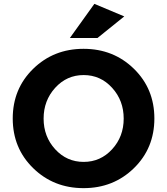

<svg xmlns="http://www.w3.org/2000/svg" viewBox="-20 -968 866 995"><path d="M621 -353.5Q621 -447 561 -513Q501 -579 413.5 -579Q326 -579 266 -513Q206 -447 206 -353.5Q206 -260 266 -194.5Q326 -129 413.5 -129Q501 -129 561 -194.5Q621 -260 621 -353.5ZM674 -96.5Q568 7 413 7Q258 7 152 -96.5Q46 -200 46 -354Q46 -508 152 -611.5Q258 -715 413 -715Q568 -715 674 -611.5Q780 -508 780 -354Q780 -200 674 -96.5ZM485 -771H342L469 -948L624 -883Z"/></svg>

Font: Montserrat Alternates
Style: Bold
Weight: 700
Version: Version 2.001